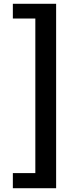

<svg xmlns="http://www.w3.org/2000/svg" viewBox="-20 -823 418 1016"><path d="M48 173H277V-803H48V-725H167V93H48Z"/></svg>

Font: Noto Sans CJK KR Bold
Style: Regular
Weight: 700
Designer: Ryoko NISHIZUKA (kana & ideographs); Paul D. Hunt (Latin, Greek & Cyrillic); Wenlong ZHANG (bopomofo); Sandoll Communica
Foundry: Adobe Systems Incorporated
Version: Version 1.004;PS 1.004;hotconv 1.0.82;makeotf.lib2.5.63406